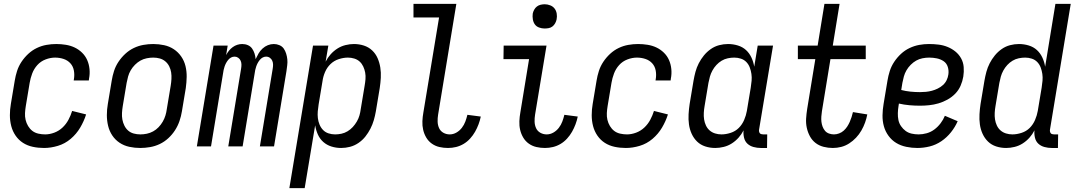

<svg xmlns="http://www.w3.org/2000/svg" viewBox="-20 -755 5541 990"><path d="M207 8Q177 8 149 2Q121 -4 98.5 -18.5Q76 -33 60.5 -55.5Q45 -78 38 -105Q31 -132 31 -161Q31 -190 36 -219L56 -339Q60 -364 68 -389Q76 -414 91 -436.5Q106 -459 126 -477.5Q146 -496 170 -507.5Q194 -519 219.5 -523.5Q245 -528 270 -528Q295 -528 319.5 -524Q344 -520 365 -510Q386 -500 403 -483.5Q420 -467 429.5 -445.5Q439 -424 441.5 -399Q444 -374 439 -349L438 -340H360L361 -346Q365 -369 361 -391Q357 -413 343 -428.5Q329 -444 308 -451Q287 -458 264 -458Q240 -458 215 -448.5Q190 -439 172.5 -419.5Q155 -400 146 -376Q137 -352 133 -328L113 -208Q110 -190 109 -172Q108 -154 112 -137Q116 -120 125 -105Q134 -90 147 -80Q160 -70 177.5 -66Q195 -62 213 -62Q236 -62 260 -71Q284 -80 302.5 -97.5Q321 -115 333 -137.5Q345 -160 352 -183L424 -165Q413 -130 393.5 -97Q374 -64 344.5 -39Q315 -14 278.5 -3Q242 8 207 8Z M703 8Q674 8 646.5 2Q619 -4 596.5 -19Q574 -34 559 -56.5Q544 -79 537.5 -106Q531 -133 531 -161.5Q531 -190 536 -219L556 -339Q560 -364 568 -389Q576 -414 591 -436.5Q606 -459 626 -477.5Q646 -496 670 -507.5Q694 -519 719.5 -523.5Q745 -528 770 -528Q799 -528 826.5 -522Q854 -516 876.5 -501Q899 -486 914.5 -463.5Q930 -441 936.5 -414Q943 -387 942.5 -358.5Q942 -330 938 -301L918 -181Q914 -156 905.5 -131Q897 -106 882.5 -83.5Q868 -61 848 -42.5Q828 -24 804 -12.5Q780 -1 754 3.5Q728 8 703 8ZM704 -62Q720 -62 737 -65.5Q754 -69 769.5 -77.5Q785 -86 797.5 -99Q810 -112 819 -127.5Q828 -143 833 -159.5Q838 -176 840 -192L860 -312Q863 -330 864 -347.5Q865 -365 862.5 -381.5Q860 -398 852.5 -413Q845 -428 832.5 -438.5Q820 -449 804 -453.5Q788 -458 770 -458Q754 -458 736.5 -454.5Q719 -451 704 -442.5Q689 -434 676 -421Q663 -408 654 -392.5Q645 -377 640.5 -360.5Q636 -344 633 -328L613 -208Q610 -190 609 -172.5Q608 -155 611 -138.5Q614 -122 621.5 -107Q629 -92 641 -81.5Q653 -71 669.5 -66.5Q686 -62 704 -62Z M995 0 1081 -520H1154L1146 -471Q1152 -483 1160.5 -493.5Q1169 -504 1180 -512Q1191 -520 1203.5 -524Q1216 -528 1229 -528Q1245 -528 1258.5 -522Q1272 -516 1280 -504.5Q1288 -493 1292.5 -479Q1297 -465 1298 -450Q1305 -465 1313 -479Q1321 -493 1333.5 -504.5Q1346 -516 1361 -522Q1376 -528 1392 -528Q1407 -528 1421 -522Q1435 -516 1443 -504.5Q1451 -493 1455.5 -478.5Q1460 -464 1461.5 -449Q1463 -434 1461 -418.5Q1459 -403 1457 -388L1393 0H1320L1386 -400Q1388 -411 1388 -421.5Q1388 -432 1384 -441.5Q1380 -451 1371.5 -457Q1363 -463 1352 -463Q1343 -463 1334.5 -458.5Q1326 -454 1319.5 -446Q1313 -438 1308.5 -429.5Q1304 -421 1301 -412Q1298 -403 1296 -394Q1294 -385 1293 -376L1231 0H1157L1223 -400Q1225 -411 1225 -421.5Q1225 -432 1221 -441.5Q1217 -451 1208.5 -457Q1200 -463 1190 -463Q1180 -463 1171.5 -458.5Q1163 -454 1156.5 -446Q1150 -438 1145.5 -429.5Q1141 -421 1138 -412Q1135 -403 1133 -394Q1131 -385 1130 -376L1068 0Z M1472 215 1594 -520H1673L1659 -437Q1669 -457 1684.5 -474.5Q1700 -492 1719.5 -504.5Q1739 -517 1761.5 -522.5Q1784 -528 1805 -528Q1832 -528 1856.5 -520Q1881 -512 1899 -495Q1917 -478 1927 -455Q1937 -432 1941 -406.5Q1945 -381 1943.5 -354Q1942 -327 1938 -301L1918 -181Q1914 -158 1907.5 -135.5Q1901 -113 1890 -91.5Q1879 -70 1864 -51Q1849 -32 1828.5 -18Q1808 -4 1785 2Q1762 8 1739 8Q1713 8 1689 0.5Q1665 -7 1647 -23Q1629 -39 1619 -61.5Q1609 -84 1605 -109L1551 215ZM1708 -62Q1724 -62 1740.5 -65.5Q1757 -69 1772 -78Q1787 -87 1799 -100Q1811 -113 1820 -128.5Q1829 -144 1833.5 -160Q1838 -176 1840 -192L1860 -312Q1863 -329 1864.5 -346.5Q1866 -364 1863 -380.5Q1860 -397 1853 -412Q1846 -427 1834.5 -437.5Q1823 -448 1807 -453Q1791 -458 1774 -458Q1751 -458 1726.5 -450Q1702 -442 1684 -424.5Q1666 -407 1656 -383.5Q1646 -360 1643 -337L1623 -217Q1620 -199 1618.5 -181Q1617 -163 1619 -146Q1621 -129 1627.5 -113Q1634 -97 1645.5 -85Q1657 -73 1673.5 -67.5Q1690 -62 1708 -62Z M2290 8Q2267 8 2245.5 3Q2224 -2 2206.5 -14.5Q2189 -27 2178 -45.5Q2167 -64 2162 -85.5Q2157 -107 2158 -130Q2159 -153 2163 -175L2244 -665H2112V-735H2333L2239 -164Q2236 -146 2236.5 -128Q2237 -110 2244 -94.5Q2251 -79 2266 -70.5Q2281 -62 2299 -62Q2317 -62 2333.5 -71.5Q2350 -81 2361.5 -96Q2373 -111 2379.5 -128.5Q2386 -146 2390 -163L2459 -154Q2455 -134 2447.5 -114Q2440 -94 2429.5 -75.5Q2419 -57 2404 -40.5Q2389 -24 2370.5 -13Q2352 -2 2331.5 3Q2311 8 2290 8Z M2790 8Q2767 8 2745.5 3Q2724 -2 2706.5 -14.5Q2689 -27 2678 -45.5Q2667 -64 2662 -85.5Q2657 -107 2658 -130Q2659 -153 2663 -175L2708 -450H2576L2577 -520H2798L2739 -164Q2736 -146 2736.5 -128Q2737 -110 2744 -94.5Q2751 -79 2766 -70.5Q2781 -62 2799 -62Q2817 -62 2833.5 -71.5Q2850 -81 2861.5 -96Q2873 -111 2879.5 -128.5Q2886 -146 2890 -163L2959 -154Q2955 -134 2947.5 -114Q2940 -94 2929.5 -75.5Q2919 -57 2904 -40.5Q2889 -24 2870.5 -13Q2852 -2 2831.5 3Q2811 8 2790 8ZM2788 -608Q2774 -608 2760 -613Q2746 -618 2738 -629Q2730 -640 2727.5 -655Q2725 -670 2727 -685Q2729 -695 2734.5 -705Q2740 -715 2748.5 -721.5Q2757 -728 2767.5 -730.5Q2778 -733 2789 -733Q2803 -733 2817 -727.5Q2831 -722 2839.5 -711Q2848 -700 2850.5 -685Q2853 -670 2850 -655Q2848 -645 2842.5 -635Q2837 -625 2828.5 -618.5Q2820 -612 2809.5 -610Q2799 -608 2788 -608Z M3207 8Q3177 8 3149 2Q3121 -4 3098.5 -18.5Q3076 -33 3060.5 -55.5Q3045 -78 3038 -105Q3031 -132 3031 -161Q3031 -190 3036 -219L3056 -339Q3060 -364 3068 -389Q3076 -414 3091 -436.5Q3106 -459 3126 -477.5Q3146 -496 3170 -507.5Q3194 -519 3219.5 -523.5Q3245 -528 3270 -528Q3295 -528 3319.5 -524Q3344 -520 3365 -510Q3386 -500 3403 -483.5Q3420 -467 3429.5 -445.5Q3439 -424 3441.5 -399Q3444 -374 3439 -349L3438 -340H3360L3361 -346Q3365 -369 3361 -391Q3357 -413 3343 -428.5Q3329 -444 3308 -451Q3287 -458 3264 -458Q3240 -458 3215 -448.5Q3190 -439 3172.5 -419.5Q3155 -400 3146 -376Q3137 -352 3133 -328L3113 -208Q3110 -190 3109 -172Q3108 -154 3112 -137Q3116 -120 3125 -105Q3134 -90 3147 -80Q3160 -70 3177.5 -66Q3195 -62 3213 -62Q3236 -62 3260 -71Q3284 -80 3302.5 -97.5Q3321 -115 3333 -137.5Q3345 -160 3352 -183L3424 -165Q3413 -130 3393.5 -97Q3374 -64 3344.5 -39Q3315 -14 3278.5 -3Q3242 8 3207 8Z M3668 8Q3641 8 3616.5 0Q3592 -8 3574.5 -25Q3557 -42 3546.5 -65Q3536 -88 3532.5 -113.5Q3529 -139 3530.5 -166Q3532 -193 3536 -219L3556 -339Q3560 -362 3566 -384.5Q3572 -407 3583 -428.5Q3594 -450 3609.5 -469Q3625 -488 3645 -502Q3665 -516 3688 -522Q3711 -528 3734 -528Q3760 -528 3784.5 -520.5Q3809 -513 3826.5 -497Q3844 -481 3854.5 -458.5Q3865 -436 3869 -411L3887 -520H3966L3894 -87Q3893 -82 3894 -77Q3895 -72 3897.5 -68.5Q3900 -65 3905 -63.5Q3910 -62 3915 -62H3936L3935 8H3903Q3884 8 3865.5 3Q3847 -2 3834 -14Q3821 -26 3816.5 -45Q3812 -64 3814 -83Q3804 -63 3788.5 -45.5Q3773 -28 3753.5 -15.5Q3734 -3 3711.5 2.5Q3689 8 3668 8ZM3700 -62Q3723 -62 3747.5 -70Q3772 -78 3789.5 -95.5Q3807 -113 3817 -136.5Q3827 -160 3831 -183L3851 -303Q3854 -321 3855.5 -339Q3857 -357 3854.5 -374Q3852 -391 3846 -407Q3840 -423 3828.5 -435Q3817 -447 3800.5 -452.5Q3784 -458 3766 -458Q3750 -458 3733 -454.5Q3716 -451 3701 -442Q3686 -433 3674 -420Q3662 -407 3653.5 -391.5Q3645 -376 3640.5 -360Q3636 -344 3633 -328L3613 -208Q3610 -191 3609 -173.5Q3608 -156 3610.5 -139.5Q3613 -123 3620 -108Q3627 -93 3639 -82.5Q3651 -72 3667 -67Q3683 -62 3700 -62Z M4274 8Q4250 8 4226.5 2Q4203 -4 4185 -18Q4167 -32 4156 -52.5Q4145 -73 4140 -96Q4135 -119 4136.5 -143.5Q4138 -168 4142 -193L4184 -450H4094V-520H4196L4231 -735H4309L4274 -520H4444V-450H4262L4218 -181Q4216 -168 4215 -154Q4214 -140 4215.5 -127Q4217 -114 4221.5 -102Q4226 -90 4234 -80.5Q4242 -71 4254.5 -66.5Q4267 -62 4280 -62Q4293 -62 4306.5 -67Q4320 -72 4330.5 -81.5Q4341 -91 4348.5 -102.5Q4356 -114 4361.5 -126.5Q4367 -139 4371 -151.5Q4375 -164 4378 -177L4452 -165Q4448 -144 4440.5 -123Q4433 -102 4421.5 -82Q4410 -62 4394 -45Q4378 -28 4358.5 -15.5Q4339 -3 4317.5 2.5Q4296 8 4274 8Z M4710 8Q4681 8 4652.5 2Q4624 -4 4601 -18Q4578 -32 4561.5 -54.5Q4545 -77 4537.5 -104Q4530 -131 4530.5 -160.5Q4531 -190 4536 -219L4556 -339Q4560 -364 4568 -389Q4576 -414 4591 -436.5Q4606 -459 4626 -477.5Q4646 -496 4670.5 -507.5Q4695 -519 4720 -523.5Q4745 -528 4770 -528Q4795 -528 4819.5 -525Q4844 -522 4866 -513Q4888 -504 4906 -489.5Q4924 -475 4935.5 -454.5Q4947 -434 4949 -409.5Q4951 -385 4947 -360Q4943 -336 4933 -313Q4923 -290 4905.5 -272Q4888 -254 4865.5 -241.5Q4843 -229 4819 -222Q4795 -215 4771 -212.5Q4747 -210 4724 -210Q4696 -210 4668.5 -212.5Q4641 -215 4615 -221L4613 -208Q4610 -190 4609.5 -171.5Q4609 -153 4612.5 -136Q4616 -119 4626 -104.5Q4636 -90 4649.5 -80Q4663 -70 4680.5 -66Q4698 -62 4717 -62Q4737 -62 4758.5 -68Q4780 -74 4798 -87.5Q4816 -101 4830 -119.5Q4844 -138 4852 -158L4918 -130Q4905 -100 4883.5 -73Q4862 -46 4834 -27Q4806 -8 4774 0Q4742 8 4710 8ZM4724 -280Q4739 -280 4754.5 -281.5Q4770 -283 4785 -287Q4800 -291 4814.5 -298Q4829 -305 4841.5 -316Q4854 -327 4861 -341.5Q4868 -356 4870 -371Q4873 -391 4867 -410Q4861 -429 4845.5 -439.5Q4830 -450 4810.5 -454Q4791 -458 4771 -458Q4754 -458 4736.5 -454.5Q4719 -451 4704 -442.5Q4689 -434 4676 -421Q4663 -408 4654 -392.5Q4645 -377 4640.5 -360.5Q4636 -344 4633 -328L4627 -291Q4650 -285 4674.5 -282.5Q4699 -280 4724 -280Z M5168 8Q5141 8 5116.5 0Q5092 -8 5074.5 -25Q5057 -42 5046.5 -65Q5036 -88 5032.5 -113.5Q5029 -139 5030.5 -166Q5032 -193 5036 -219L5056 -339Q5060 -362 5066 -384.5Q5072 -407 5083 -428.5Q5094 -450 5109.5 -469Q5125 -488 5145 -502Q5165 -516 5188 -522Q5211 -528 5234 -528Q5260 -528 5284.5 -520.5Q5309 -513 5326.5 -497Q5344 -481 5354.5 -458.5Q5365 -436 5369 -411L5422 -735H5501L5394 -87Q5393 -82 5394 -77Q5395 -72 5397.5 -68.5Q5400 -65 5405 -63.5Q5410 -62 5415 -62H5436L5435 8H5403Q5384 8 5365.5 3Q5347 -2 5334 -14Q5321 -26 5316.5 -45Q5312 -64 5314 -83Q5304 -63 5288.5 -45.5Q5273 -28 5253.5 -15.5Q5234 -3 5211.5 2.5Q5189 8 5168 8ZM5200 -62Q5223 -62 5247.5 -70Q5272 -78 5289.5 -95.5Q5307 -113 5317 -136.5Q5327 -160 5331 -183L5351 -303Q5354 -321 5355.5 -339Q5357 -357 5354.5 -374Q5352 -391 5346 -407Q5340 -423 5328.5 -435Q5317 -447 5300.5 -452.5Q5284 -458 5266 -458Q5250 -458 5233 -454.5Q5216 -451 5201 -442Q5186 -433 5174 -420Q5162 -407 5153.5 -391.5Q5145 -376 5140.5 -360Q5136 -344 5133 -328L5113 -208Q5110 -191 5109 -173.5Q5108 -156 5110.5 -139.5Q5113 -123 5120 -108Q5127 -93 5139 -82.5Q5151 -72 5167 -67Q5183 -62 5200 -62Z"/></svg>

Font: Iosevka Term Curly
Style: Italic
Weight: 400
Italic angle: -9°
Designer: Belleve Invis
Foundry: Belleve Invis
Version: Version 32.3.0